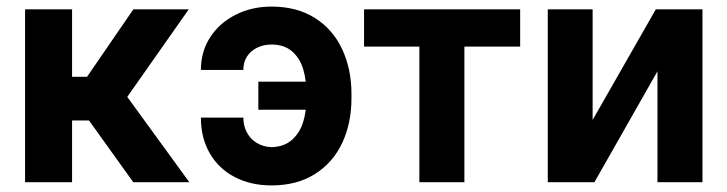

<svg xmlns="http://www.w3.org/2000/svg" viewBox="-20 -559 2231 589"><path d="M56.9 -530.3H201.1V-323.4H247L389.1 -530.3H559L370.4 -261.8L560.8 0H388.9L253 -189.5H201.1V0H56.9Z M726.5 -344.5H596.3Q596.3 -400.9 624.9 -444.9Q653.5 -489 703.2 -513.9Q752.8 -538.8 813 -538.8Q890.5 -538.8 945.8 -504Q1001.2 -469.1 1029.7 -408Q1058.2 -346.9 1058.2 -271.2V-257.8Q1058.2 -181.5 1030 -120.9Q1001.7 -60.3 946.4 -25.3Q891 9.8 813 9.8Q749.7 9.8 700.5 -15.6Q651.3 -41 623.8 -88.3Q596.3 -135.5 596.3 -198.2H726.5Q726.5 -173.3 737.2 -153Q747.9 -132.6 767.5 -120.6Q787.1 -108.6 813 -107.6Q851.9 -108.6 876.1 -130.4Q900.2 -152.2 910.1 -185Q920.1 -217.8 920.1 -257.8V-271.2Q920.1 -313.3 910.1 -346.8Q900.1 -380.4 876 -401.4Q851.8 -422.4 813 -422.4Q788.4 -422.4 768.6 -412.6Q748.8 -402.9 737.6 -385.5Q726.5 -368.1 726.5 -344.5ZM962.5 -222.3H772.5V-308.4H962.5Z M1096.8 -530.3H1575.7V-416.1H1404.6V0H1266.5V-416.1H1096.8Z M1991.8 -530.3H2135V0H1996.9V-340.3L1803.5 0H1660.4V-530.3H1798V-191Z"/></svg>

Font: Pretendard GOV Variable
Style: Regular
Weight: 400
Designer: Base glyphs from Inter by Rasmus Andersson; Hangul glyphs from Noto Sans CJK(Source Han Sans) by Jang Soo-young and Kang
Foundry: Kil Hyung-jin
Version: Version 1.307;Glyphs 3.2 (3192)